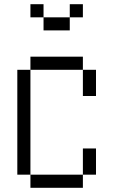

<svg xmlns="http://www.w3.org/2000/svg" viewBox="-20 -895 540 915"><path d="M375 -812.5V-875H312.5V-812.5H187.5V-750H312.5V-812.5ZM125 -62.5V0H375V-62.5ZM125 -62.5Q125 -62.5 125 -562.5H62.5Q62.5 -562.5 62.5 -62.5ZM375 -62.5H437.5Q437.5 -62.5 437.5 -187.5H375Q375 -187.5 375 -62.5ZM375 -562.5Q375 -562.5 375 -437.5H437.5Q437.5 -437.5 437.5 -562.5ZM125 -562.5H375V-625H125ZM187.5 -812.5V-875H125V-812.5Z"/></svg>

Font: Unifont
Style: Regular
Weight: 500
Version: Version 15.1.04